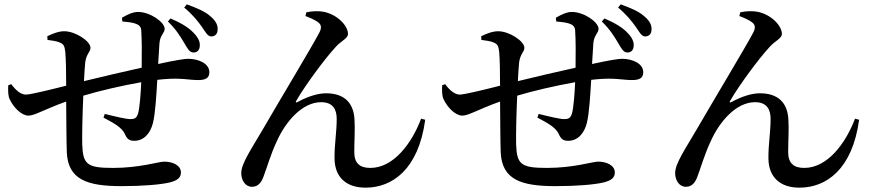

<svg xmlns="http://www.w3.org/2000/svg" viewBox="-20 -829 4040 885"><path d="M828 -633C843 -607 853 -588 870 -587C887 -586 900 -596 901 -618C902 -636 895 -654 874 -676C850 -702 815 -723 766 -744L754 -730C793 -692 811 -661 828 -633ZM910 -706C927 -682 936 -662 953 -661C972 -661 983 -673 983 -693C985 -710 976 -732 952 -752C926 -776 892 -790 841 -809L829 -794C869 -761 892 -731 910 -706ZM544 -730C567 -728 585 -726 602 -721C621 -715 630 -706 631 -689C634 -648 634 -574 633 -517C551 -499 440 -473 367 -455C369 -492 371 -524 373 -543C379 -583 397 -589 397 -609C397 -639 328 -685 276 -685C249 -685 221 -673 198 -662L199 -645C219 -642 242 -640 258 -632C273 -625 278 -617 281 -589C284 -555 285 -497 285 -434C214 -416 121 -393 99 -393C75 -393 51 -415 32 -441L18 -436C17 -412 17 -388 24 -373C42 -333 80 -296 111 -296C140 -296 182 -324 285 -361C286 -270 286 -181 288 -126C294 -1 382 29 540 29C639 29 720 22 762 12C799 3 814 -11 814 -34C814 -67 776 -84 737 -84C711 -84 625 -55 501 -55C381 -55 362 -71 359 -165C358 -209 360 -302 364 -388C437 -410 540 -434 631 -450C629 -400 624 -335 617 -308C610 -283 599 -280 580 -280C562 -280 510 -292 463 -304L457 -287C497 -265 542 -244 556 -210C567 -186 578 -180 599 -180C643 -180 673 -214 685 -262C696 -306 701 -393 705 -461L735 -464C816 -471 849 -460 893 -460C926 -460 945 -468 945 -496C945 -537 894 -558 847 -558C831 -558 786 -551 709 -534L715 -630C718 -667 739 -677 739 -696C739 -727 672 -774 616 -774C593 -774 567 -762 542 -747Z M1388 -755C1407 -748 1434 -737 1449 -724C1460 -715 1464 -701 1452 -679C1420 -617 1269 -367 1194 -237C1140 -144 1092 -76 1092 -31C1092 2 1111 32 1141 32C1171 32 1185 11 1195 -16C1211 -58 1228 -119 1256 -178C1296 -268 1373 -358 1460 -358C1516 -358 1532 -323 1532 -281C1532 -219 1521 -161 1522 -98C1523 -13 1575 36 1665 36C1788 36 1909 -48 1940 -277L1921 -282C1879 -170 1795 -55 1687 -55C1639 -55 1613 -76 1613 -128C1613 -180 1617 -231 1614 -278C1610 -356 1566 -399 1483 -399C1447 -399 1402 -386 1352 -359C1344 -354 1341 -358 1346 -365C1386 -435 1480 -562 1527 -612C1553 -642 1584 -651 1584 -673C1584 -710 1535 -763 1470 -775C1450 -779 1415 -778 1392 -772Z M2828 -633C2843 -607 2853 -588 2870 -587C2887 -586 2900 -596 2901 -618C2902 -636 2895 -654 2874 -676C2850 -702 2815 -723 2766 -744L2754 -730C2793 -692 2811 -661 2828 -633ZM2910 -706C2927 -682 2936 -662 2953 -661C2972 -661 2983 -673 2983 -693C2985 -710 2976 -732 2952 -752C2926 -776 2892 -790 2841 -809L2829 -794C2869 -761 2892 -731 2910 -706ZM2544 -730C2567 -728 2585 -726 2602 -721C2621 -715 2630 -706 2631 -689C2634 -648 2634 -574 2633 -517C2551 -499 2440 -473 2367 -455C2369 -492 2371 -524 2373 -543C2379 -583 2397 -589 2397 -609C2397 -639 2328 -685 2276 -685C2249 -685 2221 -673 2198 -662L2199 -645C2219 -642 2242 -640 2258 -632C2273 -625 2278 -617 2281 -589C2284 -555 2285 -497 2285 -434C2214 -416 2121 -393 2099 -393C2075 -393 2051 -415 2032 -441L2018 -436C2017 -412 2017 -388 2024 -373C2042 -333 2080 -296 2111 -296C2140 -296 2182 -324 2285 -361C2286 -270 2286 -181 2288 -126C2294 -1 2382 29 2540 29C2639 29 2720 22 2762 12C2799 3 2814 -11 2814 -34C2814 -67 2776 -84 2737 -84C2711 -84 2625 -55 2501 -55C2381 -55 2362 -71 2359 -165C2358 -209 2360 -302 2364 -388C2437 -410 2540 -434 2631 -450C2629 -400 2624 -335 2617 -308C2610 -283 2599 -280 2580 -280C2562 -280 2510 -292 2463 -304L2457 -287C2497 -265 2542 -244 2556 -210C2567 -186 2578 -180 2599 -180C2643 -180 2673 -214 2685 -262C2696 -306 2701 -393 2705 -461L2735 -464C2816 -471 2849 -460 2893 -460C2926 -460 2945 -468 2945 -496C2945 -537 2894 -558 2847 -558C2831 -558 2786 -551 2709 -534L2715 -630C2718 -667 2739 -677 2739 -696C2739 -727 2672 -774 2616 -774C2593 -774 2567 -762 2542 -747Z M3388 -755C3407 -748 3434 -737 3449 -724C3460 -715 3464 -701 3452 -679C3420 -617 3269 -367 3194 -237C3140 -144 3092 -76 3092 -31C3092 2 3111 32 3141 32C3171 32 3185 11 3195 -16C3211 -58 3228 -119 3256 -178C3296 -268 3373 -358 3460 -358C3516 -358 3532 -323 3532 -281C3532 -219 3521 -161 3522 -98C3523 -13 3575 36 3665 36C3788 36 3909 -48 3940 -277L3921 -282C3879 -170 3795 -55 3687 -55C3639 -55 3613 -76 3613 -128C3613 -180 3617 -231 3614 -278C3610 -356 3566 -399 3483 -399C3447 -399 3402 -386 3352 -359C3344 -354 3341 -358 3346 -365C3386 -435 3480 -562 3527 -612C3553 -642 3584 -651 3584 -673C3584 -710 3535 -763 3470 -775C3450 -779 3415 -778 3392 -772Z"/></svg>

Font: Noto Serif CJK KR SemiBold
Style: Regular
Weight: 600
Designer: Ryoko NISHIZUKA 西塚涼子 (kana & ideographs); Frank Grießhammer (Latin, Greek & Cyrillic); Wenlong ZHANG 张文龙 (bopomofo); San
Foundry: Adobe
Version: Version 2.001;hotconv 1.1.0;makeotfexe 2.6.0